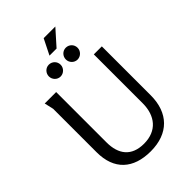

<svg xmlns="http://www.w3.org/2000/svg" viewBox="-299 -1170 1305 1305"><g transform="rotate(-45 353.5 -517.5)"><path d="M380 -1047 324 -935H392L492 -1047ZM334 -838C334 -870 309 -895 277 -895C246 -895 221 -869 221 -838C221 -807 246 -781 277 -781C308 -781 334 -807 334 -838ZM497 -838C497 -870 472 -895 440 -895C409 -895 384 -869 384 -838C384 -807 409 -781 440 -781C471 -781 497 -807 497 -838ZM181 -728H71L86 -662V-244C86 -76 184 12 351 12C522 12 620 -89 620 -258V-728H543V-258C543 -139 479 -57 355 -57C235 -57 181 -130 181 -244Z"/></g></svg>

Font: Rosario
Style: Regular
Weight: 400
Designer: Hector Gatti
Foundry: Omnibus Type
Version: Version 1.100